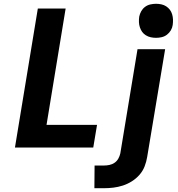

<svg xmlns="http://www.w3.org/2000/svg" viewBox="-20 -780 940 1015"><path d="M59 0 180 -735H327L226 -120H493L473 0ZM529 215H479L480 95H530Q544 95 558.5 92Q573 89 585.5 80.5Q598 72 605.5 58.5Q613 45 616 31L707 -520H853L758 50Q754 75 744.5 99.5Q735 124 717.5 144Q700 164 677 178.5Q654 193 629 201Q604 209 579 212Q554 215 529 215ZM805 -580Q791 -580 777 -583Q763 -586 751 -593.5Q739 -601 731.5 -611.5Q724 -622 719.5 -635.5Q715 -649 714.5 -663Q714 -677 716 -692Q719 -707 726.5 -720.5Q734 -734 746.5 -743.5Q759 -753 774.5 -756.5Q790 -760 805 -760Q819 -760 833 -757Q847 -754 858.5 -746.5Q870 -739 878 -728.5Q886 -718 890 -704.5Q894 -691 894.5 -677Q895 -663 893 -648Q891 -633 883 -619.5Q875 -606 862.5 -596.5Q850 -587 835 -583.5Q820 -580 805 -580Z"/></svg>

Font: Iosevka Aile Heavy
Style: Italic
Weight: 900
Italic angle: -9°
Designer: Belleve Invis
Foundry: Belleve Invis
Version: Version 31.1.0; ttfautohint (v1.8.4)